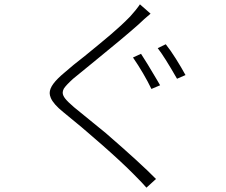

<svg xmlns="http://www.w3.org/2000/svg" viewBox="-20 -811 1040 885"><path d="M704 -442 718 -418 678 -401Q643 -473 593 -546L630 -563Q654 -527 704 -442ZM835 -465 796 -448Q737 -551 707 -589L744 -607Q765 -581 790.5 -540.5Q816 -500 835 -465ZM645 -723 617 -697Q547 -635 404 -519L317 -448Q283 -417 274 -402Q269 -392 269 -384Q269 -371 281 -356Q293 -341 321 -317L467 -198Q632 -55 699 14L655 54Q639 35 597 -7Q544 -61 448.5 -145Q353 -229 272 -294Q226 -331 214 -360Q209 -372 209 -382Q209 -402 226 -425Q243 -448 278 -477Q314 -509 371 -553Q446 -614 493 -654Q540 -694 580 -735L605 -764Q620 -783 625 -791L674 -748Z"/></svg>

Font: Merged Yaku Han JP Light
Style: Regular
Weight: 300
Designer: Ryoko NISHIZUKA 西塚涼子 (kana, bopomofo & ideographs); Paul D. Hunt (Latin, Greek & Cyrillic); Sandoll Communications 산돌커뮤니
Foundry: Adobe
Version: Version 2.004